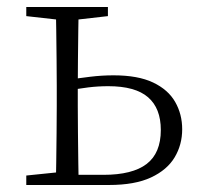

<svg xmlns="http://www.w3.org/2000/svg" viewBox="-20 -528 561 548"><path d="M172 0V-29H275Q358 -29 398.5 -60Q439 -91 439 -157Q439 -219 402.5 -250.5Q366 -282 289 -282Q260 -282 231.5 -278.5Q203 -275 173 -269V-300Q205 -305 238 -309Q271 -313 304 -313Q374 -313 417 -292.5Q460 -272 480 -237Q500 -202 500 -159Q500 -115 478.5 -79Q457 -43 411 -21.5Q365 0 291 0ZM139 0Q140 -24 140.5 -64.5Q141 -105 141.5 -148.5Q142 -192 142 -226V-283Q142 -316 141.5 -359.5Q141 -403 140.5 -443.5Q140 -484 139 -508H205Q204 -484 203.5 -443.5Q203 -403 202.5 -359.5Q202 -316 202 -282V-226Q202 -192 202.5 -148.5Q203 -105 203.5 -64.5Q204 -24 205 0ZM55 -482V-508H288V-482L183 -470H162ZM55 0V-27L162 -38H175V0Z"/></svg>

Font: Noto Serif TC
Style: Regular
Weight: 200
Designer: Ryoko NISHIZUKA 西塚涼子 (kana & ideographs); Frank Grießhammer (Latin, Greek & Cyrillic); Wenlong ZHANG 张文龙 (bopomofo); San
Foundry: Adobe
Version: Version 2.001;hotconv 1.1.0;makeotfexe 2.6.0